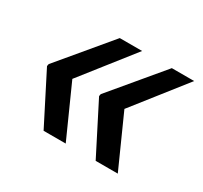

<svg xmlns="http://www.w3.org/2000/svg" viewBox="-100 -650 749 708"><g transform="rotate(30 274.5 -296.5)"><path d="M248 -78.1H153.8L45.4 -291L47.4 -297.9H149.4ZM321.3 -514.6 147.5 -293.9H45.4L47.4 -300.8L226.1 -514.6ZM469.7 -78.1H375.5L267.1 -291L269 -297.9H371.1ZM543 -514.6 369.1 -293.9H267.1L269 -300.8L447.8 -514.6Z"/></g></svg>

Font: Inter Tight Medium
Style: Italic
Weight: 500
Italic angle: -9.39999°
Designer: Rasmus Andersson
Foundry: rsms
Version: Version 3.004